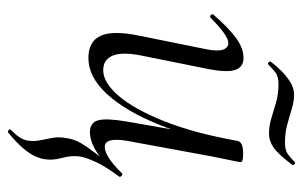

<svg xmlns="http://www.w3.org/2000/svg" viewBox="-166 -406 796 505"><g transform="rotate(90 232.5 -153.0)"><path d="M149 -460Q147 -458 143.5 -461Q140 -464 142 -467Q150 -478 164 -492.5Q178 -507 194.5 -517.5Q211 -528 229 -528Q246 -528 265.5 -522Q285 -516 307.5 -510Q330 -504 354 -504Q375 -504 385.5 -512Q396 -520 406 -530Q408 -532 411.5 -529Q415 -526 413 -523Q385 -486 367.5 -474Q350 -462 332 -462Q310 -462 289.5 -468.5Q269 -475 247.5 -481Q226 -487 201 -487Q180 -487 169.5 -478.5Q159 -470 149 -460ZM132 13Q89 13 74 -18.5Q59 -50 73 -119L109 -297Q115 -328 110 -341.5Q105 -355 93 -355Q82 -355 65 -342.5Q48 -330 27 -309Q23 -305 19 -309Q15 -313 19 -317Q52 -355 79 -375Q106 -395 132 -395Q156 -395 163.5 -373Q171 -351 160 -297L128 -138Q115 -80 125 -53Q135 -26 164 -26Q197 -26 232 -67Q267 -108 298.5 -187Q330 -266 350 -379L363 -378Q343 -261 307.5 -173Q272 -85 227 -36Q182 13 132 13ZM328 224Q326 226 322 223Q318 220 321 217Q335 203 341 193.5Q347 184 349 174Q352 157 348.5 140.5Q345 124 342 106.5Q339 89 343 69Q346 50 355.5 33.5Q365 17 381.5 -4.5Q398 -26 421 -58L408 -31Q387 -12 366.5 -1.5Q346 9 327 9Q302 9 296 -12.5Q290 -34 299 -87L350 -379Q353 -394 382 -394Q397 -394 401.5 -392Q406 -390 406 -388Q406 -384 401 -361Q396 -338 391 -312L350 -89Q340 -30 366 -30Q391 -30 435 -75Q437 -78 441.5 -74.5Q446 -71 444 -68Q418 -33 406 -7.5Q394 18 391 36Q388 58 395 83Q402 108 398 129Q397 138 391 152Q385 166 370 184Q355 202 328 224Z"/></g></svg>

Font: Cormorant
Style: Italic
Weight: 400
Italic angle: -10°
Designer: Christian Thalmann (Catharsis Fonts)
Foundry: Catharsis Fonts
Version: Version 4.000